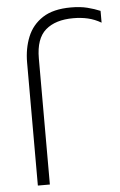

<svg xmlns="http://www.w3.org/2000/svg" viewBox="-55 -821 538 860"><g transform="rotate(-5 214.0 -391.0)"><path d="M303 -733Q223 -733 178.5 -694.5Q134 -656 134 -567V0H80V-553Q80 -616 101 -668Q122 -720 169.5 -751Q217 -782 297 -782Q339 -782 370.5 -774Q402 -766 428 -755V-702Q399 -719 368.5 -726Q338 -733 303 -733Z"/></g></svg>

Font: Bounded
Style: Regular
Weight: 200
Designer: Vlad Churkin
Version: Version 1.0